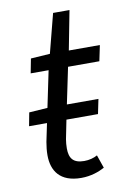

<svg xmlns="http://www.w3.org/2000/svg" viewBox="-77 -689 499 749"><g transform="rotate(-10 172.5 -314.5)"><path d="M184 12C223 12 255 0 277 -12L259 -64C245 -56 226 -51 207 -51C164 -51 148 -71 148 -111C148 -123 149 -135 151 -147L166 -222H291L303 -280H178L208 -424H332L345 -486H222L252 -641H187L147 -486L71 -481L60 -424H131L101 -280L28 -275L18 -222H89L74 -150C71 -132 69 -116 69 -98C69 -36 100 12 184 12Z"/></g></svg>

Font: Source Sans Pro
Style: Italic
Weight: 400
Italic angle: -11°
Designer: Paul D. Hunt
Foundry: Adobe Systems Incorporated
Version: Version 3.006;hotconv 1.0.111;makeotfexe 2.5.65597